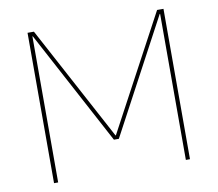

<svg xmlns="http://www.w3.org/2000/svg" viewBox="-80 -824 1040 918"><g transform="rotate(-10 440.0 -365.0)"><path d="M110 0V-730H141L439 -174H441L739 -730H770V0H750V-709H748L452 -155H428L132 -709H130V0Z"/></g></svg>

Font: M PLUS 1 Thin
Style: Regular
Weight: 100
Designer: Coji Morishita
Foundry: UNDERFOREST DESIGN
Version: Version 1.001